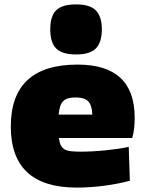

<svg xmlns="http://www.w3.org/2000/svg" viewBox="-20 -842 661 871"><path d="M328 9Q29 9 29 -268Q29 -549 332 -549Q591 -549 591 -308Q591 -282 588.5 -260Q586 -238 580 -216H247Q250 -195 256 -183Q262 -171 273 -164.5Q284 -158 302 -156Q320 -154 347 -154Q371 -154 400 -155.5Q429 -157 458.5 -160Q488 -163 515.5 -167Q543 -171 564 -176L569 -22Q517 -8 453.5 0.5Q390 9 328 9ZM322 -400Q284 -400 267 -383.5Q250 -367 246 -322H399Q397 -365 380 -382.5Q363 -400 322 -400ZM325 -595Q262 -595 235 -622Q208 -649 208 -709Q208 -769 235 -795.5Q262 -822 325 -822Q389 -822 415.5 -794Q442 -766 442 -709Q442 -651 415.5 -623Q389 -595 325 -595Z"/></svg>

Font: Encode Sans Normal
Style: Black
Weight: 900
Designer: Pablo Impallari, Andres Torresi
Foundry: Pablo Impallari, Andres Torresi
Version: Version 1.000; ttfautohint (v1.00) -l 8 -r 50 -G 200 -x 14 -